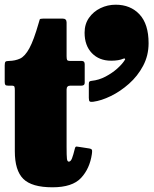

<svg xmlns="http://www.w3.org/2000/svg" viewBox="-20 -779 656 816"><path d="M370.5 -124.5Q361.5 -62.5 324.5 -22.8Q287.5 17 203 17Q115 17 79 -18.8Q43 -54.5 43 -136V-395.5Q43 -406.5 41.2 -410.8Q39.5 -415 28.5 -415H14.5Q5.5 -415 2.8 -418.2Q0 -421.5 0 -431V-501Q0 -513 3.2 -516.5Q6.5 -520 18 -520Q44.5 -520.5 65.2 -530Q86 -539.5 104.8 -573.8Q123.5 -608 144.5 -681.5Q147.5 -692.5 148.8 -696.2Q150 -700 164.5 -700H246Q263 -700 263 -683.5V-540Q263 -528.5 265.2 -524.2Q267.5 -520 279 -520H327.5Q340 -520 340 -506V-427Q340 -415 326 -415H279Q263 -415 263 -398.5V-154Q263 -116.5 264.5 -104.2Q266 -92 272.5 -92Q280.5 -92 286 -106Q291.5 -120 298 -147Q300 -156.5 305.5 -156.2Q311 -156 321 -154L359.5 -148Q370.5 -146 371.2 -140.2Q372 -134.5 370.5 -124.5ZM339.5 -640Q339.5 -676.5 358.2 -703.2Q377 -730 407.2 -744.5Q437.5 -759 471.5 -759Q534.5 -759 573 -717.8Q611.5 -676.5 611.5 -595.5Q611.5 -543 588.2 -499.2Q565 -455.5 528.2 -423Q491.5 -390.5 451 -370.8Q410.5 -351 376 -346.5Q365 -345 361.2 -348Q357.5 -351 357.5 -363V-422.5Q357.5 -430 360.5 -432.5Q363.5 -435 370 -435.5Q400 -438.5 428.5 -453.5Q457 -468.5 479 -488.2Q501 -508 511 -525Q513 -528 510.8 -529.8Q508.5 -531.5 504 -529.5Q484.5 -521 452.5 -521Q401.5 -521 370.5 -553.2Q339.5 -585.5 339.5 -640Z"/></svg>

Font: Besley* Condensed Fatface
Style: Regular
Weight: 900
Width: 3
Designer: Owen Earl
Foundry: indestructible type*
Version: Version 3.000; ttfautohint (v1.8.3)